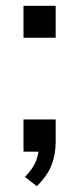

<svg xmlns="http://www.w3.org/2000/svg" viewBox="-20 -523 273 662"><path d="M107 119 66 87Q94 58 104 32.5Q114 7 114 -20L140 0H61V-111H172V-34Q172 9 158 45.5Q144 82 107 119ZM61 -393V-503H172V-393Z"/></svg>

Font: Mulish Medium
Style: Regular
Weight: 500
Designer: Vernon Adams
Foundry: Vernon Adams
Version: Version 3.603; ttfautohint (v1.8.3)